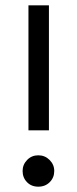

<svg xmlns="http://www.w3.org/2000/svg" viewBox="-20 -694 291 722"><path d="M164 -204H87V-674H164ZM184 -51Q184 -26 167 -9Q150 8 124 8Q98 8 81.5 -9Q65 -26 65 -51Q65 -75 82 -92.5Q99 -110 124 -110Q149 -110 166.5 -92.5Q184 -75 184 -51Z"/></svg>

Font: Hind Guntur
Style: Regular
Weight: 400
Designer: Manushi Parikh, Hitesh Malaviya
Foundry: Indian Type Foundry
Version: Version 1.002;PS 1.0;hotconv 1.0.86;makeotf.lib2.5.63406; tt